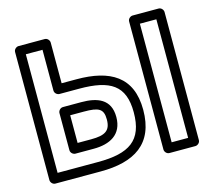

<svg xmlns="http://www.w3.org/2000/svg" viewBox="-103 -828 1091 979"><g transform="rotate(-15 442.0 -338.0)"><path d="M700 -651H787V-25H700ZM675 -701C664.3 -701 650 -691.1 650 -676V0C650 10.7 659.9 25 675 25H812C822.7 25 837 15.1 837 0V-676C837 -686.7 827.1 -701 812 -701ZM553 -223C553 -74.3 476.7 -25 312 -25H98V-651H186V-436C186 -420.9 200.3 -411 211 -411H315C478.9 -411 553 -365.2 553 -223ZM603 -223C603 -398.5 490.4 -461 315 -461H236V-676C236 -686.7 226.1 -701 211 -701H73C62.3 -701 48 -691.1 48 -676V0C48 10.7 57.9 25 73 25H312C489.9 25 603 -42.3 603 -223ZM308 -96C392 -96 461 -129.1 461 -223C461 -317.9 391.4 -342 308 -342H211C195.9 -342 186 -327.7 186 -317V-121C186 -105.9 200.3 -96 211 -96ZM308 -146H236V-292H308C386.3 -292 411 -280 411 -223C411 -164.4 381.6 -146 308 -146Z"/></g></svg>

Font: Fog Sans
Style: Outline
Weight: 700
Foundry: Intel Corporation
Version: Version 1.00